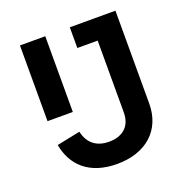

<svg xmlns="http://www.w3.org/2000/svg" viewBox="-127 -814 907 941"><g transform="rotate(-20 326.5 -343.5)"><path d="M327 11C478 11 575 -75 575 -214V-698H337V-590H443V-216C443 -137 391 -105 327 -105C259 -105 219 -141 206 -201L84 -176C104 -65 183 11 327 11ZM77 -303H209V-698H77Z"/></g></svg>

Font: IBM Plex Thai Looped SemiBold
Style: Regular
Weight: 600
Designer: Mike Abbink, Paul van der Laan, Pieter van Rosmalen, Ben Mitchell, Mark Frömberg
Foundry: Bold Monday
Version: Version 1.0